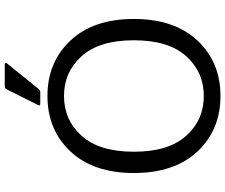

<svg xmlns="http://www.w3.org/2000/svg" viewBox="-90 -845 950 810"><g transform="rotate(-90 385.0 -440.0)"><path d="M150.9 -82C211.8 -17.3 289.8 15.1 385 15.1C480.2 15.1 558.2 -17.3 618.9 -82C679.6 -146.8 710 -236.2 710 -350.1C710 -464 679.6 -553.3 618.9 -617.9C558.2 -682.5 480.2 -714.8 385 -714.8C289.8 -714.8 211.8 -682.5 151.1 -617.9C90.4 -553.3 60.1 -464 60.1 -350.1C60.1 -236.2 90.3 -146.8 150.9 -82ZM385 -645C452.2 -645 508.2 -620.2 553 -570.6C597.7 -520.9 620.1 -447.4 620.1 -350.1C620.1 -252.8 597.7 -179.3 553 -129.6C508.2 -80 452.2 -55.2 385 -55.2C317.8 -55.2 261.8 -80 217 -129.6C172.3 -179.3 149.9 -252.8 149.9 -350.1C149.9 -447.4 172.3 -520.9 217 -570.6C261.8 -620.2 317.8 -645 385 -645ZM347.2 -754.9C343.6 -748.4 345.2 -745.1 352.1 -745.1H401.9C406.7 -745.1 411.8 -748.4 417 -754.9L522 -884.8C526.5 -891.6 524.9 -895 517.1 -895H426.8C420.2 -895 415.4 -891.6 412.1 -884.8Z"/></g></svg>

Font: Numans
Style: Regular
Weight: 400
Designer: Jovanny Lemonad
Foundry: Jovanny Lemonad
Version: Version 001.001